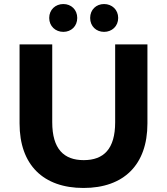

<svg xmlns="http://www.w3.org/2000/svg" viewBox="-20 -920 828 952"><path d="M294 -762C333 -762 363 -790 363 -831C363 -872 333 -900 294 -900C255 -900 224 -872 224 -831C224 -790 255 -762 294 -762ZM496 -762C535 -762 566 -790 566 -831C566 -872 535 -900 496 -900C457 -900 427 -872 427 -831C427 -790 457 -762 496 -762ZM394 12C593 12 711 -102 711 -308V-700H551V-314C551 -181 494 -126 395 -126C297 -126 239 -181 239 -314V-700H77V-308C77 -102 195 12 394 12Z"/></svg>

Font: AWKNG-Font
Style: Bold
Weight: 700
Designer: Awakening Church
Foundry: Awakening Church
Version: Version 1.700;PS 001.700;hotconv 1.0.88;makeotf.lib2.5.64775